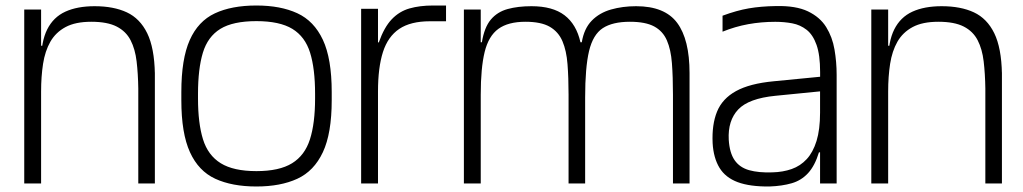

<svg xmlns="http://www.w3.org/2000/svg" viewBox="-20 -666 3714 697"><path d="M129.2 -334V-442Q129.2 -515 151.4 -559.3Q173.7 -603.7 217.1 -623.6Q260.5 -643.5 323.5 -643.5Q392.5 -643.5 440.4 -621.2Q488.3 -598.8 514.4 -545.4Q540.5 -492 542.2 -398.2L482 -344.8Q481.2 -398.8 475.9 -443.2Q470.7 -487.7 454.1 -519.9Q437.5 -552.2 403.6 -569.6Q369.7 -587 311.3 -587Q254 -587 218.1 -567.8Q182.2 -548.5 162.8 -514.5Q143.5 -480.5 136.3 -434.2Q129.2 -388 129.2 -334ZM68 0V-631.3H129.2V-442V0ZM131.2 -436 96.2 -461V-500H142.2ZM482 0V-359.5L542.2 -403.2V0Z M910.8 11Q822.3 11 761.6 -17Q700.8 -45 669.6 -113.5Q638.3 -182 638.3 -302V-332Q638.3 -452 668.8 -520.5Q699.2 -589 759.9 -617.5Q820.7 -646 910.8 -646Q998.5 -646 1059.2 -618Q1120 -590 1152.1 -521.5Q1184.2 -453 1184.2 -332V-302Q1184.2 -182 1152.1 -113.5Q1120 -45 1059.2 -17Q998.5 11 910.8 11ZM910.9 -44.8Q994 -44.8 1040.3 -73.4Q1086.7 -102 1105.2 -160.3Q1123.8 -218.6 1123.8 -308.5V-325.7Q1123.8 -416.5 1105.7 -474.7Q1087.6 -533 1041.3 -561.2Q995 -589.3 910.9 -589.3Q825.8 -589.3 780 -561.2Q734.2 -533 716.5 -474.7Q698.8 -416.4 698.8 -325.7V-308.5Q698.8 -218.7 716.9 -160.3Q735 -102 781.4 -73.4Q827.7 -44.8 910.9 -44.8Z M1291 0V-634H1352.2V-512.2H1355.2Q1374.5 -567 1402 -595.9Q1429.5 -624.8 1466.7 -635.4Q1503.8 -646 1551.8 -646H1599.2V-588.8H1540.8Q1470.8 -588.8 1429.6 -561.2Q1388.3 -533.5 1370.2 -477.1Q1352.2 -420.7 1352.2 -334V0Z M1664 0V-631.3H1725.2V-512.5H1729.3Q1738.2 -566.7 1761.7 -594.8Q1785.2 -622.8 1822.8 -633.2Q1860.3 -643.5 1909.3 -643.5Q1986.3 -643.5 2029.4 -610.6Q2072.5 -577.7 2087.2 -512.5H2092Q2100.3 -562.5 2128.2 -591Q2156 -619.5 2198.1 -631.5Q2240.2 -643.5 2289.2 -643.5Q2393.2 -643.5 2438.2 -583.1Q2483.2 -522.7 2483.2 -400.7V0H2423V-322.3Q2423 -387.2 2419.2 -436.6Q2415.5 -486 2400.9 -519.5Q2386.3 -553 2354.8 -570Q2323.2 -587 2266.5 -587Q2203.8 -587 2168.2 -563.8Q2132.7 -540.5 2118.4 -480.8Q2104.2 -421 2104.2 -312.3V0H2044V-322.3Q2044 -383.8 2040.2 -432.8Q2036.5 -481.8 2021.9 -516.2Q2007.3 -550.5 1975.8 -568.8Q1944.2 -587 1887.5 -587Q1824.8 -587 1789.2 -561.2Q1753.7 -535.5 1739.4 -477.4Q1725.2 -419.3 1725.2 -322.3V0Z M2957 0V-307Q2957 -313 2957 -328.1Q2957 -343.2 2957.1 -360.3Q2957.2 -377.5 2957.2 -390.6Q2957.2 -403.7 2957.2 -404.7Q2957.2 -466.3 2944.2 -503.1Q2931.2 -539.8 2908.2 -557.8Q2885.2 -575.8 2856 -581.3Q2826.8 -586.8 2794.5 -586.8Q2743.7 -586.8 2696.1 -578.2Q2648.5 -569.5 2603 -551V-609Q2654.2 -628 2698.1 -635.6Q2742 -643.2 2797 -644Q2869.2 -645.7 2913 -624.8Q2956.8 -603.8 2979.2 -567.7Q3001.7 -531.5 3009.4 -486.3Q3017.2 -441.2 3017.2 -394.3V0ZM2773.5 11Q2702.7 11.8 2658.1 -4.7Q2613.5 -21.3 2591.8 -57Q2570.2 -92.7 2567 -146Q2563.8 -214 2583.1 -261Q2602.3 -308 2652 -335.4Q2701.7 -362.8 2789 -371L2977 -389.3V-336.3L2795.3 -318.3Q2698 -308.8 2659.9 -268.6Q2621.8 -228.3 2625.5 -158.7Q2628.5 -111 2646.8 -84.5Q2665 -58 2699.6 -48.2Q2734.2 -38.5 2784.2 -40.3Q2822.5 -41.3 2854 -52.4Q2885.5 -63.5 2908.4 -88.2Q2931.3 -112.8 2944.2 -154.3Q2957 -195.8 2957 -256.8L2975 -113H2953Q2938 -64 2913.4 -37.4Q2888.8 -10.8 2854.2 -0.8Q2819.5 9.3 2773.5 11Z M3204.2 -334V-442Q3204.2 -515 3226.4 -559.3Q3248.7 -603.7 3292.1 -623.6Q3335.5 -643.5 3398.5 -643.5Q3467.5 -643.5 3515.4 -621.2Q3563.3 -598.8 3589.4 -545.4Q3615.5 -492 3617.2 -398.2L3557 -344.8Q3556.2 -398.8 3550.9 -443.2Q3545.7 -487.7 3529.1 -519.9Q3512.5 -552.2 3478.6 -569.6Q3444.7 -587 3386.3 -587Q3329 -587 3293.1 -567.8Q3257.2 -548.5 3237.8 -514.5Q3218.5 -480.5 3211.3 -434.2Q3204.2 -388 3204.2 -334ZM3143 0V-631.3H3204.2V-442V0ZM3206.2 -436 3171.2 -461V-500H3217.2ZM3557 0V-359.5L3617.2 -403.2V0Z"/></svg>

Font: Matangi Light
Style: Regular
Weight: 300
Designer: Prashant Pant
Foundry: The Graphic Ant
Version: Version 3.002